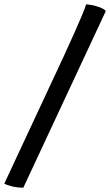

<svg xmlns="http://www.w3.org/2000/svg" viewBox="-52 -774 510 889"><path d="M56 95Q27 95 2 88.5Q-23 82 -32 76L243 -513Q271 -574 292 -621Q313 -668 327 -701.5Q341 -735 347 -754Q380 -751 406 -741.5Q432 -732 438 -723Z"/></svg>

Font: Texturina 12pt ExtraBold
Style: Italic
Weight: 800
Italic angle: -11°
Designer: Guillermo Torres Carreño
Foundry: Omnibus-Type
Version: Version 1.002